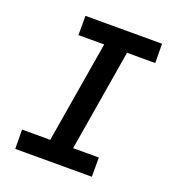

<svg xmlns="http://www.w3.org/2000/svg" viewBox="-133 -841 866 947"><g transform="rotate(20 300.0 -367.5)"><path d="M455 0H53L52 -101H200L289 -634H154V-735H556L557 -634H409L320 -101H455Z"/></g></svg>

Font: Iosevka Extended
Style: Bold Italic
Weight: 700
Width: 7
Italic angle: -9°
Monospace: yes
Designer: Belleve Invis
Foundry: Belleve Invis
Version: Version 32.5.0; ttfautohint (v1.8.4)